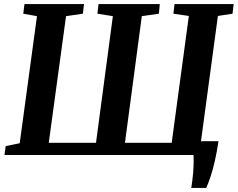

<svg xmlns="http://www.w3.org/2000/svg" viewBox="-20 -763 1170 945"><path d="M921.5 162Q924 145 926.5 126.2Q929 107.5 930.8 87.2Q932.5 67 933 45Q933.5 23 932.5 0L892 -68H1055.5Q1047 -12 1037 31.2Q1027 74.5 1016.2 106.5Q1005.5 138.5 995 162ZM2 0 8 -44 77 -58 162 -683.5 94.5 -695.5 100.5 -743H393.5L388 -695.5L305 -683.5L220 -60H452.5L535.5 -683.5L459.5 -695.5L465 -743H766.5L762 -695.5L678 -683.5L595 -60H825L909.5 -684.5L833.5 -695.5L839 -743H1130L1124.5 -695.5L1052.5 -684.5L968 -59.5L1043 -44L1038 0Z"/></svg>

Font: Merriweather 28pt
Style: Bold Italic
Weight: 700
Italic angle: -7.8°
Version: Version 2.101